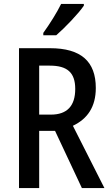

<svg xmlns="http://www.w3.org/2000/svg" viewBox="-20 -960 563 980"><path d="M408 -931V-940H292C270 -895 236 -841 201 -792V-780H267C311 -818 381 -891 408 -931ZM235 -714H77V0H180V-292H261L398 0H513L352 -318C426 -353 469 -414 469 -511C469 -646 394 -714 235 -714ZM234 -625C323 -625 364 -590 364 -506C364 -419 322 -375 240 -375H180V-625Z"/></svg>

Font: Noto Sans Devanagari Condensed Medium
Style: Regular
Weight: 500
Width: 3
Designer: Jelle Bosma - Monotype Design Team
Foundry: Monotype Imaging Inc.
Version: Version 2.004